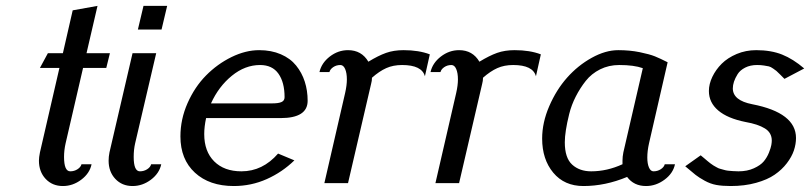

<svg xmlns="http://www.w3.org/2000/svg" viewBox="-20 -620 2743 650"><path d="M202.1 -134.8Q196.8 -111.3 196.8 -88.9Q196.8 -40 217.8 -40Q231.4 -40 242.4 -47.1Q253.4 -54.2 255.9 -64H290Q283.7 -33.2 255.1 -11.7Q226.6 9.8 192.9 9.8Q157.2 9.8 134.5 -14.4Q111.8 -38.6 111.8 -76.2Q111.8 -86.9 115.2 -104L181.2 -390.1H115.2L142.1 -439.9H192.9L226.1 -585L310.1 -600.1L272.9 -439.9H352.1L339.8 -390.1H261.2Z M465.8 -600.1H545.9L526.9 -520H446.8ZM437.5 -134.8Q432.6 -113.3 432.6 -88.9Q432.6 -40 453.6 -40Q467.3 -40 478.3 -47.1Q489.3 -54.2 491.7 -64H525.9Q519.5 -33.2 491 -11.7Q462.4 9.8 428.7 9.8Q393.1 9.8 370.4 -14.4Q347.7 -38.6 347.7 -76.2Q347.7 -89.4 350.6 -104L428.7 -439.9H508.8Z M1021.5 -278.8Q1021.5 -220.2 929.7 -220.2H677.7Q671.4 -190.9 671.4 -166Q671.4 -107.4 705.1 -73.7Q738.8 -40 797.4 -40Q869.1 -40 921.4 -100.1L976.6 -77.1Q935.5 -37.1 883.1 -13.7Q830.6 9.8 771.5 9.8Q689 9.8 639.9 -35.4Q590.8 -80.6 590.8 -158.2Q590.8 -216.3 615 -271Q639.2 -325.7 677.5 -364.5Q715.8 -403.3 763.7 -426.8Q811.5 -450.2 857.4 -450.2Q898.4 -450.2 930.7 -436.3Q962.9 -422.4 982.4 -398.2Q1002 -374 1011.7 -343.8Q1021.5 -313.5 1021.5 -278.8ZM694.3 -270H901.4Q923.3 -270 933.3 -274.7Q943.4 -279.3 943.4 -291Q943.4 -341.3 922.6 -370.6Q901.9 -399.9 860.4 -399.9Q809.6 -399.9 764.9 -363.5Q720.2 -327.1 694.3 -270Z M1418.5 -361.8Q1408.2 -399.9 1341.3 -399.9Q1311 -399.9 1287.6 -389.4Q1264.2 -378.9 1239.3 -356.9Q1239.3 -346.2 1236.3 -335.9L1158.2 0H1078.1L1148.4 -305.2Q1154.3 -331.1 1154.3 -351.1Q1154.3 -373 1148.4 -386.5Q1142.6 -399.9 1132.3 -399.9Q1118.7 -399.9 1108.2 -392.8Q1097.7 -385.7 1095.2 -376H1061.5Q1068.4 -406.7 1096.4 -428.5Q1124.5 -450.2 1158.2 -450.2Q1204.1 -450.2 1227.1 -411.1Q1260.7 -431.6 1286.9 -440.9Q1313 -450.2 1346.2 -450.2Q1397.9 -450.2 1435.1 -436Z M1794.4 -361.8Q1784.2 -399.9 1717.3 -399.9Q1687 -399.9 1663.6 -389.4Q1640.1 -378.9 1615.2 -356.9Q1615.2 -346.2 1612.3 -335.9L1534.2 0H1454.1L1524.4 -305.2Q1530.3 -331.1 1530.3 -351.1Q1530.3 -373 1524.4 -386.5Q1518.6 -399.9 1508.3 -399.9Q1494.6 -399.9 1484.1 -392.8Q1473.6 -385.7 1471.2 -376H1437.5Q1444.3 -406.7 1472.4 -428.5Q1500.5 -450.2 1534.2 -450.2Q1580.1 -450.2 1603 -411.1Q1636.7 -431.6 1662.8 -440.9Q1689 -450.2 1722.2 -450.2Q1773.9 -450.2 1811 -436Z M1815.4 -150.9Q1815.4 -205.1 1839.4 -260.5Q1863.3 -315.9 1899.9 -357.2Q1936.5 -398.4 1983.2 -424.3Q2029.8 -450.2 2073.2 -450.2Q2111.8 -450.2 2145.5 -443.4Q2179.2 -436.5 2197.3 -429.2Q2215.3 -421.9 2240.2 -409.2L2177.2 -134.8Q2171.4 -108.9 2171.4 -86.9Q2171.4 -65.9 2177 -53Q2182.6 -40 2192.4 -40Q2206.1 -40 2217 -47.1Q2228 -54.2 2230.5 -64H2265.1Q2258.8 -33.2 2229.7 -11.7Q2200.7 9.8 2167 9.8Q2126 9.8 2103 -21Q2029.3 9.8 1955.1 9.8Q1890.6 9.8 1853 -35.4Q1815.4 -80.6 1815.4 -150.9ZM2156.2 -389.2Q2126.5 -399.9 2076.2 -399.9Q2041 -399.9 2011.7 -385.3Q1982.4 -370.6 1963.1 -346.2Q1943.8 -321.8 1929.2 -293.2Q1914.6 -264.6 1907 -234.1Q1899.4 -203.6 1895.8 -179.9Q1892.1 -156.2 1892.1 -138.2Q1892.1 -85.4 1917 -62.7Q1941.9 -40 1981.4 -40Q2035.2 -40 2087.4 -64V-76.2Q2087.4 -89.4 2090.3 -104Z M2379.9 -312Q2379.9 -335.4 2391.6 -359.9Q2403.3 -384.3 2423.3 -404.3Q2443.4 -424.3 2474.1 -437.3Q2504.9 -450.2 2540 -450.2Q2590.3 -450.2 2627.7 -435.3Q2665 -420.4 2702.6 -388.2L2635.7 -353Q2632.3 -356.4 2621.6 -367.2Q2610.8 -377.9 2608.4 -379.9Q2606 -381.8 2597.4 -387.9Q2588.9 -394 2582.8 -395.3Q2576.7 -396.5 2566.4 -398.2Q2556.2 -399.9 2543 -399.9Q2520 -399.9 2502.7 -391.1Q2485.4 -382.3 2477.1 -368.9Q2468.8 -355.5 2464.8 -343.5Q2460.9 -331.5 2460.9 -320.8Q2460.9 -279.8 2526.9 -267.1Q2674.8 -238.3 2674.8 -152.8Q2674.8 -132.3 2667.7 -110.8Q2660.6 -89.4 2643.8 -67.4Q2627 -45.4 2602.5 -28.6Q2578.1 -11.7 2539.6 -1Q2501 9.8 2453.6 9.8Q2425.3 9.8 2405 6.1Q2384.8 2.4 2365.5 -8.3Q2346.2 -19 2335 -27.8Q2323.7 -36.6 2299.8 -57.1L2352.1 -94.2Q2355 -91.8 2363.8 -84.5Q2372.6 -77.1 2375 -75Q2377.4 -72.8 2384.8 -67.1Q2392.1 -61.5 2395.3 -59.8Q2398.4 -58.1 2405.5 -54Q2412.6 -49.8 2417.2 -48.8Q2421.9 -47.9 2429.4 -45.4Q2437 -43 2444.1 -42.2Q2451.2 -41.5 2460.4 -40.8Q2469.7 -40 2480 -40Q2509.8 -40 2532.2 -50.3Q2554.7 -60.5 2565.7 -73.7Q2576.7 -86.9 2583.3 -103.5Q2589.8 -120.1 2591.3 -129.2Q2592.8 -138.2 2592.8 -144Q2592.8 -170.9 2569.3 -185.3Q2545.9 -199.7 2503.9 -207Q2442.9 -219.2 2411.4 -246.1Q2379.9 -272.9 2379.9 -312Z"/></svg>

Font: Pfennig
Style: Italic
Weight: 500
Italic angle: -13°
Version: Version 20120410 ; ttfautohint (v0.8)